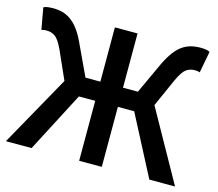

<svg xmlns="http://www.w3.org/2000/svg" viewBox="-96 -787 1030 909"><g transform="rotate(15 418.5 -333.0)"><path d="M4 0 198 -347 136 -486Q115 -531 96.5 -543.5Q78 -556 56 -556Q51 -556 44.5 -555.5Q38 -555 30 -552L11 -658Q20 -663 32.5 -664.5Q45 -666 56 -666Q81 -666 102.5 -660.5Q124 -655 143.5 -641.5Q163 -628 181 -605Q199 -582 216 -546L290 -388H363V-654H474V-388H547L620 -546Q638 -582 655.5 -605Q673 -628 692.5 -641.5Q712 -655 734 -660.5Q756 -666 781 -666Q792 -666 804.5 -664.5Q817 -663 826 -658L806 -552Q799 -555 792 -555.5Q785 -556 780 -556Q758 -556 740 -543.5Q722 -531 701 -486L639 -347L833 0H707L554 -294H474V0H363V-294H283L130 0Z"/></g></svg>

Font: Giro Sans Semibold
Style: Regular
Weight: 600
Designer: Paul D. Hunt
Foundry: Adobe Systems Incorporated
Version: Version 1.000;PS 1.0;hotconv 1.0.88;makeotf.lib2.5.647800